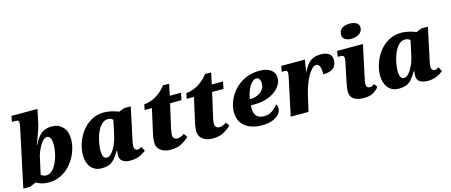

<svg xmlns="http://www.w3.org/2000/svg" viewBox="-48 -1383 4695 1999"><g transform="rotate(-15 2299.5 -383.5)"><path d="M291 10Q247 10 212 -1Q177 -12 157 -26L91 3H17L146 -602Q151 -627 153.5 -641Q156 -655 156 -668Q156 -683 150.5 -691Q145 -699 116 -699H82L94 -760H374L339 -596Q336 -581 326.5 -553Q317 -525 305.5 -493.5Q294 -462 284 -436.5Q274 -411 270 -400H275Q312 -477 356.5 -511.5Q401 -546 471 -546Q538 -546 584.5 -500Q631 -454 631 -365Q631 -304 608 -238.5Q585 -173 541 -116.5Q497 -60 434 -25Q371 10 291 10ZM284 -68Q316 -68 341 -88Q366 -108 384.5 -140.5Q403 -173 416 -211Q429 -249 435 -286Q441 -323 441 -352Q441 -408 427.5 -430.5Q414 -453 395 -453Q371 -453 350 -432Q329 -411 312 -380Q295 -349 284 -319.5Q273 -290 269 -272L229 -90Q238 -81 252 -74.5Q266 -68 284 -68Z M859 10Q810 10 775.5 -14Q741 -38 723.5 -79.5Q706 -121 706 -173Q706 -220 719.5 -271.5Q733 -323 759.5 -371.5Q786 -420 825.5 -459.5Q865 -499 916.5 -522.5Q968 -546 1032 -546Q1060 -546 1090.5 -540.5Q1121 -535 1147.5 -527Q1174 -519 1190 -512L1250 -535H1319L1254 -229Q1252 -218 1247.5 -199Q1243 -180 1239.5 -160.5Q1236 -141 1236 -128Q1236 -104 1246.5 -92.5Q1257 -81 1272 -81Q1285 -81 1294 -86Q1303 -91 1316 -98L1341 -50Q1323 -37 1300 -23Q1277 -9 1246 0.5Q1215 10 1171 10Q1121 10 1089.5 -10.5Q1058 -31 1058 -75Q1058 -82 1059 -94.5Q1060 -107 1063 -123H1055Q1030 -81 1006 -51Q982 -21 948.5 -5.5Q915 10 859 10ZM942 -83Q968 -83 994.5 -113Q1021 -143 1042.5 -190.5Q1064 -238 1074 -288L1108 -446Q1099 -457 1084.5 -462.5Q1070 -468 1053 -468Q1022 -468 996.5 -448Q971 -428 952 -395Q933 -362 920.5 -322.5Q908 -283 901.5 -244Q895 -205 895 -174Q895 -120 908.5 -101.5Q922 -83 942 -83Z M1603 10Q1564 10 1530.5 -3.5Q1497 -17 1477 -43.5Q1457 -70 1457 -109Q1457 -127 1460 -149.5Q1463 -172 1467 -191L1527 -460H1449L1461 -519Q1490 -519 1530.5 -532.5Q1571 -546 1615.5 -577Q1660 -608 1700 -659H1766L1740 -536H1861L1846 -460H1723L1664 -200Q1659 -176 1657 -161Q1655 -146 1655 -132Q1655 -111 1668.5 -98.5Q1682 -86 1703 -86Q1723 -86 1742.5 -94.5Q1762 -103 1778 -115L1806 -76Q1771 -42 1723.5 -16Q1676 10 1603 10Z M2056 10Q2017 10 1983.5 -3.5Q1950 -17 1930 -43.5Q1910 -70 1910 -109Q1910 -127 1913 -149.5Q1916 -172 1920 -191L1980 -460H1902L1914 -519Q1943 -519 1983.5 -532.5Q2024 -546 2068.5 -577Q2113 -608 2153 -659H2219L2193 -536H2314L2299 -460H2176L2117 -200Q2112 -176 2110 -161Q2108 -146 2108 -132Q2108 -111 2121.5 -98.5Q2135 -86 2156 -86Q2176 -86 2195.5 -94.5Q2215 -103 2231 -115L2259 -76Q2224 -42 2176.5 -16Q2129 10 2056 10Z M2584 10Q2518 10 2462.5 -12.5Q2407 -35 2373.5 -81Q2340 -127 2340 -197Q2340 -253 2363.5 -314Q2387 -375 2434 -427.5Q2481 -480 2550 -513Q2619 -546 2709 -546Q2786 -546 2829.5 -514Q2873 -482 2873 -426Q2873 -371 2833.5 -324.5Q2794 -278 2726 -249.5Q2658 -221 2570 -221H2531Q2530 -212 2529.5 -202.5Q2529 -193 2529 -186Q2529 -133 2555.5 -104.5Q2582 -76 2637 -76Q2687 -76 2725.5 -103.5Q2764 -131 2785 -163Q2800 -148 2800 -115Q2800 -87 2777 -58Q2754 -29 2706.5 -9.5Q2659 10 2584 10ZM2544 -286Q2587 -286 2622 -302Q2657 -318 2678 -346.5Q2699 -375 2699 -414Q2699 -443 2687.5 -460Q2676 -477 2656 -477Q2628 -477 2602.5 -448Q2577 -419 2559.5 -375.5Q2542 -332 2536 -286Z M2984 -393Q2987 -408 2989.5 -421Q2992 -434 2992 -449Q2992 -460 2986 -467.5Q2980 -475 2959 -475H2930L2942 -536H3196L3175 -404H3176Q3215 -484 3258 -515Q3301 -546 3365 -546Q3487 -546 3487 -454Q3487 -394 3449 -366Q3411 -338 3343 -338Q3343 -391 3332 -421.5Q3321 -452 3295 -452Q3266 -452 3234.5 -413Q3203 -374 3175.5 -309Q3148 -244 3130 -166L3092 0H2900Z M3721 -619Q3682 -619 3654.5 -635.5Q3627 -652 3627 -686Q3627 -721 3644 -741Q3661 -761 3687.5 -769Q3714 -777 3744 -777Q3782 -777 3812 -761.5Q3842 -746 3842 -708Q3842 -680 3824.5 -660Q3807 -640 3779.5 -629.5Q3752 -619 3721 -619ZM3687 10Q3617 10 3579 -17Q3541 -44 3541 -99Q3541 -113 3544 -138Q3547 -163 3557 -210L3592 -377Q3596 -394 3599 -410.5Q3602 -427 3602 -442Q3602 -460 3593 -467.5Q3584 -475 3555 -475H3533L3544 -536H3822L3752 -208Q3745 -174 3742 -157.5Q3739 -141 3739 -123Q3739 -83 3775 -83Q3790 -83 3800.5 -87.5Q3811 -92 3825 -103L3853 -66Q3828 -36 3791.5 -13Q3755 10 3687 10Z M4062 10Q4013 10 3978.5 -14Q3944 -38 3926.5 -79.5Q3909 -121 3909 -173Q3909 -220 3922.5 -271.5Q3936 -323 3962.5 -371.5Q3989 -420 4028.5 -459.5Q4068 -499 4119.5 -522.5Q4171 -546 4235 -546Q4263 -546 4293.5 -540.5Q4324 -535 4350.5 -527Q4377 -519 4393 -512L4453 -535H4522L4457 -229Q4455 -218 4450.5 -199Q4446 -180 4442.5 -160.5Q4439 -141 4439 -128Q4439 -104 4449.5 -92.5Q4460 -81 4475 -81Q4488 -81 4497 -86Q4506 -91 4519 -98L4544 -50Q4526 -37 4503 -23Q4480 -9 4449 0.5Q4418 10 4374 10Q4324 10 4292.5 -10.5Q4261 -31 4261 -75Q4261 -82 4262 -94.5Q4263 -107 4266 -123H4258Q4233 -81 4209 -51Q4185 -21 4151.5 -5.5Q4118 10 4062 10ZM4145 -83Q4171 -83 4197.5 -113Q4224 -143 4245.5 -190.5Q4267 -238 4277 -288L4311 -446Q4302 -457 4287.5 -462.5Q4273 -468 4256 -468Q4225 -468 4199.5 -448Q4174 -428 4155 -395Q4136 -362 4123.5 -322.5Q4111 -283 4104.5 -244Q4098 -205 4098 -174Q4098 -120 4111.5 -101.5Q4125 -83 4145 -83Z"/></g></svg>

Font: Noto Serif Black
Style: Italic
Weight: 900
Italic angle: -12°
Designer: Monotype Design Team
Foundry: Monotype Imaging Inc.
Version: Version 2.013